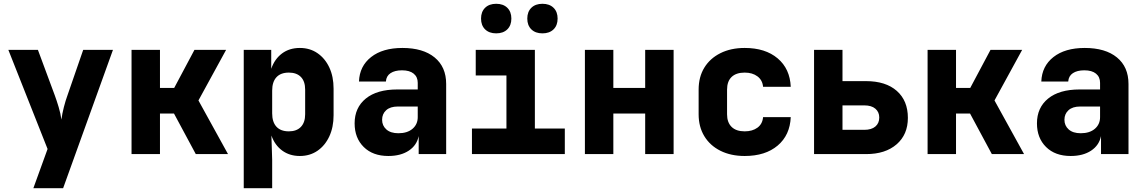

<svg xmlns="http://www.w3.org/2000/svg" viewBox="-20 -813 6040 1013"><path d="M156 180 231 -27 24 -550H180L269 -310Q279 -283 289.5 -248Q300 -213 304 -182Q308 -213 317 -248Q326 -283 336 -310L419 -550H576L313 180Z M674 0V-550H824V-349H899L1006 -550H1173L1027 -283L1183 0H1013L898 -214H824V0Z M1266 180V-550H1411V-450Q1429 -502 1468 -531Q1507 -560 1562 -560Q1615 -560 1655 -532.5Q1695 -505 1717.5 -457Q1740 -409 1740 -345V-205Q1740 -142 1717.5 -93.5Q1695 -45 1655 -17.5Q1615 10 1562 10Q1508 10 1469 -18.5Q1430 -47 1412 -98L1416 30V180ZM1504 -120Q1545 -120 1567.5 -143.5Q1590 -167 1590 -210V-340Q1590 -384 1567.5 -407Q1545 -430 1504 -430Q1461 -430 1438.5 -405.5Q1416 -381 1416 -335V-215Q1416 -169 1438.5 -144.5Q1461 -120 1504 -120Z M2029 10Q1947 10 1899 -37.5Q1851 -85 1851 -162Q1851 -245 1910 -293Q1969 -341 2076 -341H2184V-376Q2184 -407 2162.5 -424.5Q2141 -442 2101 -442Q2063 -442 2040.5 -427Q2018 -412 2016 -383H1874Q1877 -464 1938 -512Q1999 -560 2103 -560Q2212 -560 2273 -510Q2334 -460 2334 -370V0H2189V-95Q2179 -46 2136.5 -18Q2094 10 2029 10ZM2082 -110Q2129 -110 2156.5 -133.5Q2184 -157 2184 -195V-251H2079Q2039 -251 2017.5 -231.5Q1996 -212 1996 -181Q1996 -150 2018.5 -130Q2041 -110 2082 -110Z M2470 0V-135H2652V-415H2490V-550H2802V-135H2960V0ZM2842 -637Q2805 -637 2783.5 -658Q2762 -679 2762 -715Q2762 -751 2783.5 -772Q2805 -793 2842 -793Q2879 -793 2900.5 -772Q2922 -751 2922 -715Q2922 -679 2900.5 -658Q2879 -637 2842 -637ZM2598 -637Q2561 -637 2539.5 -658Q2518 -679 2518 -715Q2518 -751 2539.5 -772Q2561 -793 2598 -793Q2635 -793 2656.5 -772Q2678 -751 2678 -715Q2678 -679 2656.5 -658Q2635 -637 2598 -637Z M3066 0V-550H3216V-349H3384V-550H3534V0H3384V-214H3216V0Z M3909 10Q3836 10 3781 -17.5Q3726 -45 3696 -94.5Q3666 -144 3666 -210V-340Q3666 -407 3696 -456Q3726 -505 3781 -532.5Q3836 -560 3909 -560Q4018 -560 4083 -505Q4148 -450 4152 -355H4006Q4003 -390 3976.5 -410Q3950 -430 3909 -430Q3864 -430 3840 -407Q3816 -384 3816 -340V-210Q3816 -167 3840 -143.5Q3864 -120 3909 -120Q3950 -120 3976.5 -139.5Q4003 -159 4006 -195H4152Q4148 -100 4083 -45Q4018 10 3909 10Z M4275 0V-550H4425V-385H4549Q4653 -385 4711.5 -333.5Q4770 -282 4770 -191Q4770 -103 4710.5 -51.5Q4651 0 4550 0ZM4425 -128H4540Q4578 -128 4598.5 -145.5Q4619 -163 4619 -193Q4619 -222 4598.5 -239.5Q4578 -257 4540 -257H4425Z M4874 0V-550H5024V-349H5099L5206 -550H5373L5227 -283L5383 0H5213L5098 -214H5024V0Z M5629 10Q5547 10 5499 -37.5Q5451 -85 5451 -162Q5451 -245 5510 -293Q5569 -341 5676 -341H5784V-376Q5784 -407 5762.5 -424.5Q5741 -442 5701 -442Q5663 -442 5640.5 -427Q5618 -412 5616 -383H5474Q5477 -464 5538 -512Q5599 -560 5703 -560Q5812 -560 5873 -510Q5934 -460 5934 -370V0H5789V-95Q5779 -46 5736.5 -18Q5694 10 5629 10ZM5682 -110Q5729 -110 5756.5 -133.5Q5784 -157 5784 -195V-251H5679Q5639 -251 5617.5 -231.5Q5596 -212 5596 -181Q5596 -150 5618.5 -130Q5641 -110 5682 -110Z"/></svg>

Font: JetBrains Mono NL ExtraBold
Style: Regular
Weight: 800
Designer: Philipp Nurullin, Konstantin Bulenkov
Foundry: JetBrains
Version: Version 2.304; ttfautohint (v1.8.4.7-5d5b)